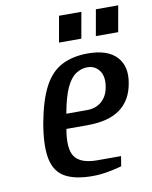

<svg xmlns="http://www.w3.org/2000/svg" viewBox="-80 -750 650 821"><g transform="rotate(-10 245.0 -340.0)"><path d="M256 10Q181 10 137.5 -14Q94 -38 82 -95Q70 -152 87 -250Q105 -348 135.5 -405Q166 -462 213.5 -486Q261 -510 326 -510Q412 -510 451 -467.5Q490 -425 476 -352Q464 -282 414 -245Q364 -208 270 -208H180Q165 -122 190.5 -87.5Q216 -53 287 -53H390L383 -10Q360 -3 324.5 3.5Q289 10 256 10ZM191 -272H281Q319 -272 344 -293.5Q369 -315 376 -352Q385 -399 366 -425.5Q347 -452 314 -452Q287 -452 263.5 -436.5Q240 -421 222 -382.5Q204 -344 191 -272ZM373 -577 393 -690H490L470 -577ZM213 -577 233 -690H330L310 -577Z"/></g></svg>

Font: Cuprum Medium
Style: Italic
Weight: 500
Italic angle: -10°
Version: Version 3.000